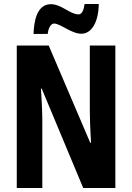

<svg xmlns="http://www.w3.org/2000/svg" viewBox="-20 -942 662 962"><path d="M148 -772H219C223 -808 238 -824 251 -824C283 -824 337 -773 388 -773C436 -773 473 -825 475 -922H404C399 -890 391 -870 373 -870C331 -870 288 -921 235 -921C164 -921 150 -834 148 -772ZM558 0V-714H430V-389C430 -348 432 -294 436 -227H432L224 -714H64V0H192V-331C192 -372 190 -428 185 -498H189L397 0Z"/></svg>

Font: Noto Sans Georgian ExtraCondensed Bold
Style: Regular
Weight: 700
Width: 2
Designer: Monotype Design Team, Akaki Razmadze
Foundry: Google LLC
Version: Version 2.005